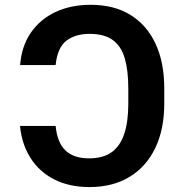

<svg xmlns="http://www.w3.org/2000/svg" viewBox="-20 -757 755 787"><path d="M62 -240.7H208Q214.8 -172.4 248.5 -140.1Q282.2 -107.9 345.2 -107.9Q403.3 -107.9 438.5 -133.8Q473.6 -159.7 489.7 -209.5Q505.9 -259.3 505.9 -331.1V-395Q505.9 -467.8 491.5 -517.6Q477.1 -567.4 442.4 -592.8Q407.7 -618.2 347.2 -618.2Q289.1 -618.2 252.2 -590.1Q215.3 -562 208 -490.2H62.5Q68.4 -567.9 106.4 -623Q144.5 -678.2 207.5 -707.8Q270.5 -737.3 351.6 -737.3Q447.8 -737.3 515.1 -695.6Q582.5 -653.8 617.9 -577.1Q653.3 -500.5 653.3 -395V-332.5Q653.3 -227.1 616.5 -150.4Q579.6 -73.7 511 -32Q442.4 9.8 346.7 9.8Q264.6 9.8 203.1 -21.2Q141.6 -52.2 105.5 -108.9Q69.3 -165.5 62 -240.7Z"/></svg>

Font: Inter Cardless Tabular Bold
Style: Bold
Weight: 700
Designer: Rasmus Andersson
Foundry: rsms
Version: Version 4.000;git-4fc901f